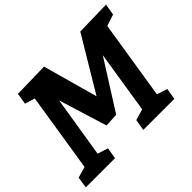

<svg xmlns="http://www.w3.org/2000/svg" viewBox="-149 -940 1176 1176"><g transform="rotate(-45 438.5 -352.0)"><path d="M878 -704 866 -631 791 -606 710 -95 778 -73 766 0H497L509 -73L581 -94L645 -499L445 -183L357 -178L260 -492L196 -95L264 -73L252 0H-1L10 -73L82 -94L163 -606L98 -626L110 -699L341 -704L440 -348L650 -699Z"/></g></svg>

Font: Bitter Pro
Style: Bold Italic
Weight: 700
Italic angle: -9°
Designer: Sol Matas, and Bitter project Authors
Foundry: Sol Matas
Version: Version 1.010